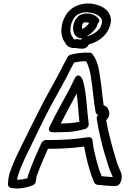

<svg xmlns="http://www.w3.org/2000/svg" viewBox="-20 -1033 735 1093"><path d="M25 15C25 25 31 34 41 36C87 47 138 33 166 22C175 18 183 9 184 -1L188 -28C206 -79 229 -133 253 -186H265C331 -186 397 -190 459 -199C463 -181 465 -166 470 -144C483 -87 496 -39 517 7C520 13 527 18 535 19C567 22 600 26 637 26C645 26 658 20 663 11C671 -3 679 -29 667 -55L661 -69C651 -91 646 -104 638 -134C618 -198 597 -277 584 -350C586 -351 589 -353 590 -355C609 -376 602 -399 596 -412C591 -421 586 -429 570 -433C563 -482 557 -556 549 -598C544 -639 533 -695 505 -726C502 -730 497 -733 491 -733C451 -736 414 -729 383 -722C376 -720 368 -715 364 -707C357 -694 349 -679 339 -660C307 -594 256 -508 221 -440C186 -373 140 -279 106 -210C78 -154 55 -107 35 -48C28 -23 26 -4 25 15ZM77 -10C78 -19 81 -27 84 -38C101 -91 124 -138 152 -194C186 -263 230 -357 265 -422C300 -488 351 -574 383 -642C390 -656 397 -667 402 -677C425 -682 446 -685 470 -684C484 -662 495 -620 499 -585V-583C507 -539 514 -450 524 -396C526 -387 532 -381 539 -379C532 -372 530 -362 531 -355C543 -277 566 -184 589 -114C598 -83 604 -67 614 -45L620 -30C620 -27 622 -27 622 -25C600 -26 580 -28 559 -30C542 -69 531 -110 519 -162C515 -181 511 -196 510 -205L507 -233C506 -246 494 -254 481 -252C417 -241 344 -236 272 -236H242C231 -236 220 -228 216 -219C189 -160 161 -97 140 -36C140 -34 138 -32 138 -31L137 -19C118 -13 96 -9 77 -10ZM263 -313C263 -313 244 -280 283 -280H295C318 -280 343 -281 372 -282C405 -284 434 -291 463 -298C476 -301 487 -315 485 -329C475 -399 473 -497 455 -563C453 -572 450 -580 447 -586C447 -586 426 -628 403 -582C395 -565 383 -540 375 -525C339 -457 298 -387 263 -313ZM350 -791C361 -766 385 -757 410 -760C420 -758 432 -756 445 -756H450C466 -756 479 -766 486 -780C519 -789 552 -807 576 -833C589 -847 599 -865 605 -884C612 -901 614 -920 609 -937C596 -986 546 -1006 501 -1012C496 -1013 493 -1013 489 -1013C450 -1015 408 -1002 381 -978C332 -935 310 -843 350 -791ZM326 -330C355 -387 385 -442 416 -500C424 -452 426 -394 432 -340C414 -336 397 -333 377 -332C359 -331 343 -330 326 -330ZM393 -823C369 -851 382 -913 412 -943C427 -955 453 -965 480 -963H482C483 -963 485 -962 486 -962C526 -957 553 -941 560 -919C562 -910 561 -903 558 -896C558 -895 557 -893 557 -892C555 -882 549 -871 540 -863C526 -847 503 -833 474 -826C461 -826 449 -818 440 -807C431 -808 419 -812 410 -809C398 -807 397 -818 393 -823ZM405 -912C391 -881 389 -831 432 -816C437 -814 443 -815 447 -816C479 -824 512 -850 530 -880V-882C533 -889 536 -898 538 -902C538 -903 557 -912 537 -932C514 -955 473 -966 433 -946C430 -945 427 -942 425 -940C417 -931 409 -922 405 -912ZM449 -868C445 -874 445 -891 455 -904C464 -907 477 -907 487 -902C487 -902 488 -903 487 -901C479 -889 463 -875 449 -868Z"/></svg>

Font: Hussar Pisanka
Style: OutKur
Weight: 400
Designer: Robert Jablonski
Foundry: Cannot Into Space Fonts
Version: Version 1.070